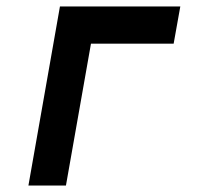

<svg xmlns="http://www.w3.org/2000/svg" viewBox="-20 -571 640 591"><path d="M164.5 -551H535L514.5 -436.5H260L183 0H67.5Z"/></svg>

Font: JuliaMono ExtraBoldItalic
Style: Regular
Weight: 800
Italic angle: -9°
Monospace: yes
Designer: cormullion
Foundry: corm
Version: Version 0.049; ttfautohint (v1.8.4)